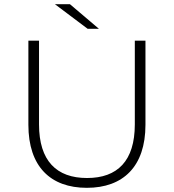

<svg xmlns="http://www.w3.org/2000/svg" viewBox="-20 -895 833 920"><path d="M454 -757C454 -757 400 -757 400 -757C400 -757 243 -875 243 -875C243 -875 315 -875 315 -875C315 -875 454 -757 454 -757ZM396 5C222 5 116 -97 116 -297C116 -297 116 -700 116 -700C116 -700 167 -700 167 -700C167 -700 167 -299 167 -299C167 -124 251 -42 397 -42C543 -42 626 -124 626 -299C626 -299 626 -700 626 -700C626 -700 677 -700 677 -700C677 -700 677 -297 677 -297C677 -97 570 5 396 5Z"/></svg>

Font: TamingNoise
Style: Regular
Weight: 500
Designer: Julieta Ulanovsky
Foundry: Julieta Ulanovsky
Version: ""